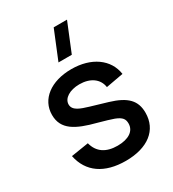

<svg xmlns="http://www.w3.org/2000/svg" viewBox="-194 -902 924 1024"><g transform="rotate(-30 268.0 -390.0)"><path d="M309.5 -620 381 -795H299L227.5 -620ZM277.5 14.5C413 14.5 495.5 -50 495.5 -156C495.5 -230.5 456 -272.5 354.5 -303C316 -314.5 281 -325 253 -333C205.5 -347.5 162 -361 162 -398.5C162 -436.5 206 -463.5 265 -463.5C332 -463.5 378 -430.5 385.5 -377L492.5 -396.5C478.5 -493 391 -555 268.5 -555C142.5 -555 57.5 -490.5 57.5 -394.5C57.5 -304 128.5 -268 246.5 -237.5C287.5 -226.5 319.5 -216.5 338 -210C378 -194.5 388.5 -178.5 388.5 -151.5C388.5 -104.5 346 -77.5 279.5 -77.5C208 -77.5 163 -108 147.5 -168.5L40 -151.5C62 -43.5 146 14.5 277.5 14.5Z"/></g></svg>

Font: Vela Sans SemBd
Style: Regular
Weight: 600
Designer: Principal design: Mikhail Sharanda - project Manrope.
Design modification: Ravid Balaliev
Foundry: Mikhail Sharanda
Version: Version 1.001